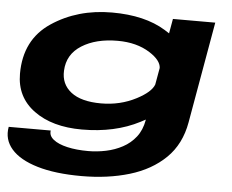

<svg xmlns="http://www.w3.org/2000/svg" viewBox="-56 -657 1162 960"><g transform="rotate(5 525.5 -177.0)"><path d="M386.5 237Q254.5 237 164.8 210.2Q75 183.5 33.2 135.2Q-8.5 87 3 23.5H214Q209.5 49.5 234 69Q258.5 88.5 304.2 99Q350 109.5 409 109.5Q453.5 109.5 498 100.2Q542.5 91 581.2 70.2Q620 49.5 646.8 15.2Q673.5 -19 682.5 -69.5L683 -72.5Q671 -66 657.5 -59Q534 5 368.5 5Q219 5 127.5 -62Q36 -129 36 -246Q36 -417.5 165.8 -504.2Q295.5 -591 468.5 -591Q633.5 -591 737.5 -527Q750 -519.5 761 -512L774 -585.5H986.5L897 -77Q877.5 33.5 806.5 102.8Q735.5 172 627 204.5Q518.5 237 386.5 237ZM729.5 -335.5Q728 -374 670.5 -410.5Q604.5 -452.5 508.5 -452.5Q400 -452.5 328.8 -407.8Q257.5 -363 254 -280.5Q250.5 -213 301.5 -173.2Q352.5 -133.5 452.5 -133.5Q548.5 -133.5 629 -175.5Q700 -212.5 714.5 -251Z"/></g></svg>

Font: Anybody UltraExpanded Regular
Style: Bold Italic
Weight: 700
Width: 9
Italic angle: -10°
Designer: Tyler Finck
Foundry: Etcetera Type Company
Version: Version 1.010; ttfautohint (v1.8.3) -l 8 -r 50 -G 200 -x 14 